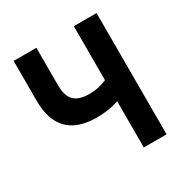

<svg xmlns="http://www.w3.org/2000/svg" viewBox="-180 -949 1061 1097"><g transform="rotate(-30 350.0 -400.0)"><path d="M59 -800H209V-552Q209 -483 240 -451.5Q271 -420 340 -420Q372 -420 398.5 -425.5Q425 -431 456 -444V-800H606V0H456V-305Q392 -282 311 -282Q59 -282 59 -537Z"/></g></svg>

Font: Martian Mono SemiBold
Style: Regular
Weight: 600
Monospace: yes
Designer: Roman Shamin
Foundry: Evil Martians
Version: Version 1.000; ttfautohint (v1.8.4.7-5d5b)